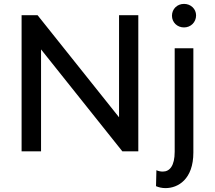

<svg xmlns="http://www.w3.org/2000/svg" viewBox="-20 -778 1106 987"><path d="M91 0H191V-524L609 0H691V-700H592V-175L173 -700H91ZM784 97 782 179C796 185 812 189 831 189C895 189 974 144 974 6V-530H878V2C878 75 852 104 817 104C806 104 795 102 784 97ZM926 -637C961 -637 988 -664 988 -699C988 -732 961 -758 926 -758C891 -758 864 -732 864 -697C864 -663 891 -637 926 -637Z"/></svg>

Font: Chess Sans Medium
Style: Regular
Weight: 500
Designer: Wolf Bōese
Foundry: Wolf Bōese
Version: Version 7.223;Glyphs 3.3 (3306)